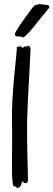

<svg xmlns="http://www.w3.org/2000/svg" viewBox="-20 -893 264 949"><path d="M130.9 -651.9Q130.9 -645 129.9 -625Q128.9 -605 127.4 -576.9Q126 -548.8 124.3 -515.4Q122.6 -481.9 120.6 -448.5Q118.7 -415 117.2 -383.8Q115.7 -352.5 115.2 -329.1Q114.3 -314.9 114 -297.9Q113.8 -280.8 113.8 -261.2Q113.8 -235.4 114 -207.3Q114.3 -179.2 114.7 -151.9Q115.2 -124.5 116 -99.4Q116.7 -74.2 117.2 -54.2Q117.7 -34.2 117.9 -20.8Q118.2 -7.3 118.2 -3.9Q118.2 2.9 116 6.6Q113.8 10.3 110.6 11.5Q107.4 12.7 104 12Q100.6 11.2 98.1 9.8Q95.2 8.3 93.5 6.3Q91.8 4.4 90.8 3.4Q89.8 2.4 89.1 2.9Q88.4 3.4 87.9 6.8Q86.4 19.5 82.3 25.9Q78.1 32.2 73.5 34.4Q68.8 36.6 64.9 35.6Q61 34.7 60.1 32.2Q59.1 29.8 56.9 29.3Q54.7 28.8 52.2 28.6Q49.8 28.3 47.6 27.1Q45.4 25.9 44.9 22Q41 5.4 40 -20.3Q39.1 -45.9 39.1 -78.1Q39.1 -106 39.6 -138.2Q40 -170.4 40 -204.1Q40 -223.6 40 -242.9Q40 -262.2 39.1 -282.2V-313Q39.1 -352.5 41 -392.3Q43 -432.1 45.9 -468.8Q48.8 -505.4 52.2 -537.6Q55.7 -569.8 58.1 -594.7Q60.5 -619.6 62 -635.3Q63.5 -650.9 63 -654.8Q62.5 -658.2 63.7 -659.7Q64.9 -661.1 67.1 -661.4Q69.3 -661.6 71.8 -661.9Q74.2 -662.1 76.2 -663.1Q79.6 -665 81.8 -664.3Q84 -663.6 85.4 -662.1Q86.9 -660.6 88.1 -658.9Q89.4 -657.2 91.8 -657.2Q94.7 -657.7 96.4 -658.9Q98.1 -660.2 99.4 -661.4Q100.6 -662.6 101.8 -663.6Q103 -664.6 105 -664.1Q108.9 -663.1 112.5 -662.8Q116.2 -662.6 116.2 -664.1Q117.2 -668 119.1 -667.7Q121.1 -667.5 124 -665Q127 -662.6 128.9 -659.9Q130.9 -657.2 130.9 -651.9ZM218.8 -849.1Q201.2 -828.6 181.9 -804.2Q162.6 -779.8 145 -758.3Q127.4 -736.8 113.3 -722.4Q99.1 -708 92.8 -708Q89.4 -708 88.6 -709.5Q87.9 -710.9 85.4 -711.9Q82.5 -712.9 77.1 -712.6Q71.8 -712.4 66.7 -712.6Q61.5 -712.9 57.6 -715.1Q53.7 -717.3 53.7 -723.1Q53.7 -727.1 58.3 -736.1Q63 -745.1 70.8 -757.1Q78.6 -769 88.1 -783Q97.7 -796.9 107.7 -810.5Q117.7 -824.2 126.7 -836.4Q135.7 -848.6 142.6 -857.9Q146.5 -860.8 150.6 -865Q154.8 -869.1 158.7 -869.1Q159.7 -869.1 162.1 -869.6Q164.6 -870.1 167.5 -870.8Q170.4 -871.6 172.9 -872.3Q175.3 -873 176.8 -873Q177.2 -873 181.6 -872.3Q186 -871.6 190.7 -870.8Q195.3 -870.1 199.5 -869.6Q203.6 -869.1 204.6 -869.1Q205.1 -869.1 209.7 -868.9Q214.4 -868.7 218.3 -866.7Q222.2 -864.7 223.6 -860.6Q225.1 -856.4 218.8 -849.1Z"/></svg>

Font: Oregano
Style: Regular
Weight: 400
Version: Version 1.000